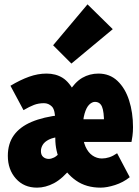

<svg xmlns="http://www.w3.org/2000/svg" viewBox="-20 -850 640 882"><path d="M150 12Q90 12 53 -29.5Q16 -71 16 -134Q16 -190 43.5 -228.5Q71 -267 125 -290Q179 -313 260 -322V-222Q225 -219 205 -209Q185 -199 176.5 -185Q168 -171 168 -156Q168 -138 178.5 -129Q189 -120 204 -120Q215 -120 228.5 -126.5Q242 -133 266 -160L312 -84Q267 -29 228 -8.5Q189 12 150 12ZM442 12Q376 12 329.5 -20.5Q283 -53 258.5 -104.5Q234 -156 234 -214V-292Q234 -345 218.5 -360.5Q203 -376 182 -376Q157 -376 136 -368Q115 -360 88 -344L28 -456Q73 -483 113.5 -497.5Q154 -512 194 -512Q236 -512 267.5 -492.5Q299 -473 325 -422H292Q324 -473 358 -492.5Q392 -512 432 -512Q484 -512 519.5 -478.5Q555 -445 573 -389Q591 -333 591 -266Q591 -244 588.5 -225.5Q586 -207 584 -198H336V-302H486L458 -282Q458 -338 448.5 -360Q439 -382 416 -382Q403 -382 390 -369.5Q377 -357 368.5 -328Q360 -299 360 -250Q360 -205 372.5 -177Q385 -149 405 -135.5Q425 -122 448 -122Q465 -122 482 -127.5Q499 -133 518 -146L576 -36Q546 -12 508.5 0Q471 12 442 12ZM308 -558 224 -642 382 -830 498 -716Z"/></svg>

Font: Source Code Pro ExtraLight Black
Style: Regular
Weight: 900
Monospace: yes
Version: Version 1.018;hotconv 1.0.116;makeotfexe 2.5.65601